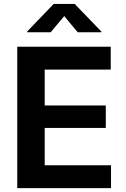

<svg xmlns="http://www.w3.org/2000/svg" viewBox="-20 -968 646 988"><path d="M68.8 0H551.3V-117.7H210V-309.6H524.4V-425.3H210V-609.9H549.8V-727.5H68.8ZM240.7 -801.8 310.5 -885.3 379.9 -801.8H501.5V-805.7L364.3 -947.8H256.3L119.6 -805.7V-801.8Z"/></svg>

Font: Raveo SemiBold
Style: Regular
Weight: 600
Designer: Jakub Foglar, Rasmus Andersson (Inter)
Foundry: Jakubfoglar.com
Version: Version 1.100;Glyphs 3.2.3 (3260)